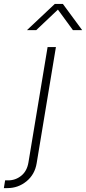

<svg xmlns="http://www.w3.org/2000/svg" viewBox="-134 -756 439 980"><path d="M108.9 -515.6H151.4L53.2 76.7Q43.9 134.3 1.5 169.2Q-41 204.1 -96.2 204.1H-114.3L-107.9 164.6H-92.3Q-54.7 164.6 -25.4 140.9Q3.9 117.2 11.2 72.8ZM50.8 -602.1H3.9V-602.5L145.5 -735.8H187L285.2 -602.5V-602.1H238.3L161.6 -707Z"/></svg>

Font: Inter Display ExtraLight
Style: Italic
Weight: 200
Italic angle: -9.39999°
Designer: Rasmus Andersson
Foundry: rsms
Version: Version 4.000;git-a52131595